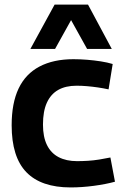

<svg xmlns="http://www.w3.org/2000/svg" viewBox="-20 -810 544 840"><path d="M31 -262Q31 -359 61.5 -423Q92 -487 153 -519Q214 -551 301 -551Q331 -551 361.5 -548.5Q392 -546 421 -541.5Q450 -537 473 -530L455 -419Q432 -424 408 -427.5Q384 -431 360.5 -433Q337 -435 315 -435Q267 -435 234.5 -416.5Q202 -398 185 -360.5Q168 -323 168 -265Q168 -211 185.5 -175.5Q203 -140 236.5 -122.5Q270 -105 317 -105Q340 -105 364.5 -106.5Q389 -108 414 -112Q439 -116 463 -121L483 -15Q443 -4 390.5 3Q338 10 289 10Q160 10 95.5 -56.5Q31 -123 31 -262ZM113 -596 219 -790H365L469 -596H361L291 -722L221 -596Z"/></svg>

Font: Georama ExtraCondensed Thin SemiBold
Style: Regular
Weight: 600
Version: Version 1.001